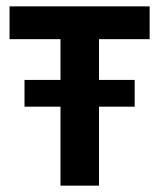

<svg xmlns="http://www.w3.org/2000/svg" viewBox="-20 -583 512 603"><path d="M10 -460V-563H450V-460ZM57 -248V-332H403V-248ZM291 -545V0H170V-545Z"/></svg>

Font: Darker Grotesque Light ExtraBold
Style: Regular
Weight: 800
Version: Version 1.000;gftools[0.9.28]